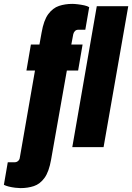

<svg xmlns="http://www.w3.org/2000/svg" viewBox="-95 -757 680 988"><path d="M10 211Q0 211 -17 209Q-34 207 -50 203Q-66 199 -75 194L-55 78H-20Q-9 78 -1.5 71Q6 64 7 54L85 -394H41L64 -528H108L119 -589Q130 -653 153.5 -684.5Q177 -716 208.5 -726.5Q240 -737 277 -737Q288 -737 305 -735Q322 -733 338.5 -729.5Q355 -726 364 -720L344 -604H308Q297 -604 290.5 -597Q284 -590 282 -581L272 -528H330L307 -394H249L168 64Q157 127 134 158.5Q111 190 79.5 200.5Q48 211 10 211ZM277 0 403 -725H565L438 0Z"/></svg>

Font: Archivo ExtraCondensed Black
Style: Italic
Weight: 900
Width: 2
Italic angle: -10°
Designer: Hector Gatti
Foundry: Omnibus-Type
Version: Version 2.001